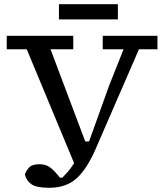

<svg xmlns="http://www.w3.org/2000/svg" viewBox="-20 -840 780 912"><path d="M468 -606V-670H728V-606H640L435 -134Q393 -37 343.5 7.5Q294 52 214 52Q153 52 129 35Q105 18 98 -12Q106 -32 120 -46Q134 -60 168 -60Q197 -60 217 -45.5Q237 -31 265 4H276Q287 -7 301 -22.5Q315 -38 332 -65L107 -606H12V-670H328V-606H220L385 -168H403L499 -435L567 -606ZM260 -748V-820H540V-748Z"/></svg>

Font: Source Serif 4 Caption
Style: Regular
Weight: 400
Designer: Frank Grießhammer
Foundry: Adobe Systems Incorporated
Version: Version 4.004;hotconv 1.0.117;makeotfexe 2.5.65602